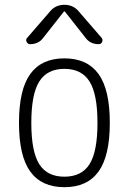

<svg xmlns="http://www.w3.org/2000/svg" viewBox="-20 -775 540 805"><path d="M355.5 -433.1Q322.3 -486.3 250 -486.3Q177.7 -486.3 144.5 -433.1Q111.3 -379.9 111.3 -259.8Q111.3 -139.6 144.5 -86.9Q177.7 -34.2 250 -34.2Q322.3 -34.2 355.5 -86.9Q388.7 -139.6 388.7 -259.8Q388.7 -379.9 355.5 -433.1ZM393.1 -55.7Q345.7 9.8 250 9.8Q154.3 9.8 106.9 -55.7Q59.6 -121.1 59.6 -260.3Q59.6 -399.4 106.9 -464.8Q154.3 -530.3 250 -530.3Q345.7 -530.3 393.1 -464.8Q440.4 -399.4 440.4 -260.3Q440.4 -121.1 393.1 -55.7ZM311.5 -725.6 406.2 -616.2Q412.1 -608.4 408.2 -599.1Q404.3 -589.8 393.6 -589.8Q358.4 -589.8 338.9 -616.2L252 -726.6Q251 -727.5 250 -727.5L248 -726.6L161.1 -616.2Q141.6 -589.8 106.4 -589.8Q96.7 -589.8 91.8 -599.1Q86.9 -608.4 93.8 -616.2L188.5 -725.6Q211.9 -754.9 250 -754.9Q288.1 -754.9 311.5 -725.6Z"/></svg>

Font: Rounded Mgen+ 2m light
Style: Regular
Weight: 200
Designer: [Source Han Sans]
Ryoko NISHIZUKA  (kana & ideographs); Paul D. Hunt (Latin, Greek & Cyrillic); Wenlong ZHANG  (bopomofo
Version: Version 1.059.20150602